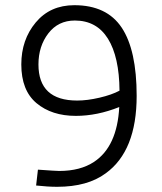

<svg xmlns="http://www.w3.org/2000/svg" viewBox="-20 -704 622 739"><path d="M200 15Q164 15 119 10L126 -51Q196 -46 208 -46Q289 -46 342 -81Q431 -140 439 -292Q354 -258 272 -258Q179 -258 120.5 -307Q62 -356 62 -456Q62 -551 117.5 -617.5Q173 -684 266 -684Q391 -684 448.5 -597.5Q506 -511 506 -335Q506 -123 387 -37Q317 15 200 15ZM277 -317Q316 -317 363 -328Q410 -339 440 -355Q439 -485 395.5 -555Q352 -625 268 -625Q204 -625 166 -575.5Q128 -526 128 -456Q128 -317 277 -317Z"/></svg>

Font: Zaghawa Beria
Style: Regular
Weight: 400
Designer: Anonymous
Foundry: Designed by a volunteer who chooses to remain anonymous, in cooperation with SIL International and the Mission Protestan
Version: Version 1.001